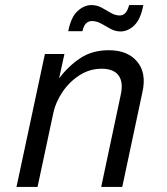

<svg xmlns="http://www.w3.org/2000/svg" viewBox="-20 -737 658 757"><path d="M45 0 157 -524H234L213 -428Q250 -477 297 -508Q344 -539 409 -539Q483 -539 520.5 -494.5Q558 -450 542 -376L462 0H379L456 -363Q467 -413 447.5 -439.5Q428 -466 381 -466Q333 -466 293 -440Q253 -414 226.5 -374.5Q200 -335 191 -295L128 0ZM489 -717H545Q535 -662 510 -637.5Q485 -613 455 -613Q434 -613 415.5 -623.5Q397 -634 379 -644Q361 -654 342 -654Q329 -654 319.5 -645Q310 -636 305 -614H249Q260 -670 286 -693.5Q312 -717 340 -717Q362 -717 380.5 -707Q399 -697 416.5 -686.5Q434 -676 452 -676Q479 -676 489 -717Z"/></svg>

Font: Fragment Mono SC
Style: Italic
Weight: 400
Italic angle: -12°
Monospace: yes
Designer: Wei Huang based on Nimbus Sans by URW Studio, based on Helvetica by Max Miedinger.
Foundry: Wei Huang
Version: Version 1.012; ttfautohint (v1.8.4.7-5d5b)